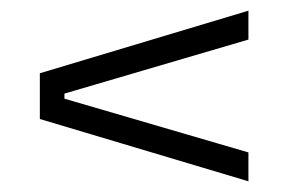

<svg xmlns="http://www.w3.org/2000/svg" viewBox="-20 -491 558 359"><path d="M444.5 -417 100.5 -316V-306.5L444.5 -206V-152L54.5 -268.5V-354L444.5 -471Z"/></svg>

Font: Anek Kannada Medium Light
Style: Regular
Weight: 300
Version: Version 1.003